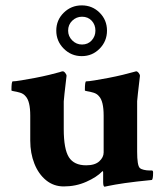

<svg xmlns="http://www.w3.org/2000/svg" viewBox="-20 -703 625 728"><path d="M377 4.9Q371.1 4.9 371.1 -12.7V-48.8Q371.1 -56.6 367.2 -52.7Q346.7 -31.2 307.1 -13.7Q267.6 3.9 221.7 3.9Q183.6 3.9 154.8 -19.5Q126 -43 110.4 -82.5Q94.7 -122.1 94.7 -169.9V-264.6Q94.7 -319.3 77.1 -337.9Q69.3 -347.7 56.2 -351.6Q43 -355.5 33.2 -356.9Q23.4 -358.4 23.4 -360.4Q23.4 -394.5 28.3 -394.5Q37.1 -394.5 61 -398.4Q85 -402.3 113.3 -407.7Q141.6 -413.1 167.5 -419.4Q193.4 -425.8 207 -429.7Q210 -430.7 212.4 -431.6Q214.8 -432.6 217.8 -432.6Q222.7 -432.6 227.5 -426.3Q232.4 -419.9 232.4 -416Q227.5 -373 224.6 -348.6Q221.7 -324.2 221.7 -318.4V-213.9Q221.7 -137.7 241.2 -106.9Q260.7 -76.2 306.6 -76.2Q339.8 -76.2 356.4 -91.3Q373 -106.4 373 -125V-264.6Q373 -319.3 355.5 -337.9Q347.7 -347.7 334.5 -351.6Q321.3 -355.5 311.5 -356.9Q301.8 -358.4 301.8 -360.4Q301.8 -394.5 306.6 -394.5Q315.4 -394.5 339.4 -398.4Q363.3 -402.3 391.6 -407.7Q419.9 -413.1 445.8 -419.4Q471.7 -425.8 485.4 -429.7L496.1 -432.6Q501 -432.6 505.9 -426.3Q510.7 -419.9 510.7 -416Q505.9 -373 502.9 -348.6Q500 -324.2 500 -319.3V-127.9Q500 -76.2 509.8 -66.4Q514.6 -61.5 525.4 -59.1Q536.1 -56.6 546.9 -56.6H556.6Q560.5 -55.7 560.5 -48.8Q560.5 -20.5 554.7 -20.5Q494.1 -14.6 453.6 -8.8Q413.1 -2.9 390.6 2ZM290 -490.2Q250 -490.2 221.7 -518.6Q193.4 -546.9 193.4 -586.9Q193.4 -627 221.7 -654.8Q250 -682.6 290 -682.6Q330.1 -682.6 357.9 -654.8Q385.7 -627 385.7 -586.9Q385.7 -546.9 357.9 -518.6Q330.1 -490.2 290 -490.2ZM291 -534.2Q313.5 -534.2 327.6 -549.8Q341.8 -565.4 341.8 -586.9Q341.8 -609.4 327.6 -624.5Q313.5 -639.6 291 -639.6Q269.5 -639.6 253.9 -624.5Q238.3 -609.4 238.3 -586.9Q238.3 -565.4 253.9 -549.8Q269.5 -534.2 291 -534.2Z"/></svg>

Font: Crimson Text Bold
Style: Bold
Weight: 700
Designer: Sebastian Kosch
Foundry: Sebastian Kosch
Version: Version 1.10 July 1, 2025